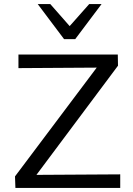

<svg xmlns="http://www.w3.org/2000/svg" viewBox="-20 -927 654 947"><path d="M56 0 54 -57 501 -652 537 -594 71 -591V-658H561L562 -603L116 -6L82 -64L573 -67V0ZM296 -734 311 -784 420 -907H481L351 -734ZM296 -734 166 -907H228L337 -783L351 -734Z"/></svg>

Font: Ysabeau Office Medium
Style: Regular
Weight: 500
Designer: Christian Thalmann (Catharsis Fonts)
Version: Version 2.001;gftools[0.9.30]; featfreeze: tnum,lnum,ss02